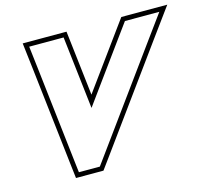

<svg xmlns="http://www.w3.org/2000/svg" viewBox="-106 -777 1081 992"><g transform="rotate(-15 434.5 -281.5)"><path d="M137.9 -510 124 -628H308L314.1 -576L353.1 -239L598.1 -576L636 -628H820L733.9 -510L354 13L316.1 65H204.1L198 13ZM113.1 -507.1 173.2 15.9 181.9 90H328.8L374.3 27.7L754.1 -495.3L869.2 -653H623.3L577.9 -590.7L370.5 -305.5L338.9 -578.9L330.2 -653H95.9Z"/></g></svg>

Font: Nordica Plus
Style: NordicaClassicBkOblOl
Weight: 900
Version: Version 1.01